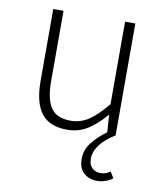

<svg xmlns="http://www.w3.org/2000/svg" viewBox="-78 -544 686 811"><g transform="rotate(10 264.5 -138.5)"><path d="M394 203Q359 203 336 183Q313 163 313 122Q313 84 337 53Q361 22 400 -7L395 -80H393Q358 -38 319 -13Q280 12 230 12Q155 12 120 -33Q85 -78 85 -172V-480H129V-178Q129 -101 154 -64.5Q179 -28 238 -28Q281 -28 316 -51.5Q351 -75 393 -126V-480H437V0Q395 26 373 55Q351 84 351 116Q351 142 366 155Q381 168 400 168Q425 168 443 154L459 180Q448 190 429 196.5Q410 203 394 203Z"/></g></svg>

Font: hySource Sans Pro Light
Style: Regular
Weight: 300
Designer: Paul D. Hunt
Foundry: Adobe Systems Incorporated
Version: Version 2.021;PS 2.000;hotconv 1.0.86;makeotf.lib2.5.63406